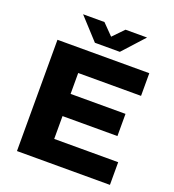

<svg xmlns="http://www.w3.org/2000/svg" viewBox="-155 -996 1008 1114"><g transform="rotate(20 349.5 -438.5)"><path d="M77 0V-687H644V-547H256V-418H595V-281H256V-140H651V0ZM166 -877H298L392 -781H335L428 -877H561L441 -745H287Z"/></g></svg>

Font: Archivo SemiBold ExtraBold
Style: Regular
Weight: 800
Version: Version 2.001